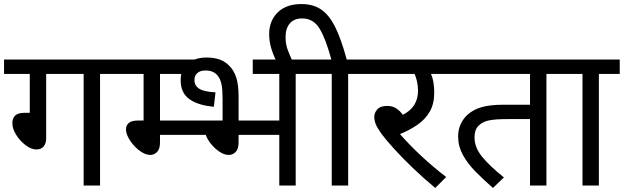

<svg xmlns="http://www.w3.org/2000/svg" viewBox="-20 -916 3080 948"><path d="M208 -551V-234Q208 -208 195.5 -193Q183 -178 160 -178Q134 -178 106.5 -199Q79 -220 60 -250Q41 -280 41 -308Q41 -331 54.5 -345Q68 -359 102 -359H127V-551H0V-622H578V-551H474V0H393V-551Z M1000 -632Q1037 -632 1066 -621.5Q1095 -611 1117 -586Q1135 -567 1146.5 -533Q1158 -499 1158 -437V-321H1359V-551H1228V-622H1543V-551H1440V0H1359V-250H1158V-213Q1158 -180 1143.5 -165.5Q1129 -151 1109 -151Q1088 -151 1065 -166Q1042 -181 1023 -204Q1004 -227 996 -250H770V-213Q770 -180 755.5 -165.5Q741 -151 722 -151Q703 -151 682 -163.5Q661 -176 643 -195.5Q625 -215 613.5 -237Q602 -259 602 -278Q602 -296 615.5 -308.5Q629 -321 663 -321H689V-551H563V-622H940Q967 -632 1000 -632ZM770 -321H1079V-426Q1079 -473 1074 -498Q1069 -523 1058 -538Q1038 -568 995 -568Q968 -568 954 -555Q940 -542 940 -521Q940 -493 963.5 -478Q987 -463 1044 -460L1036 -389Q961 -395 916.5 -425.5Q872 -456 872 -520Q872 -537 875 -551H770Z M1344 -615Q1327 -650 1318 -682Q1309 -714 1309 -748Q1309 -813 1351 -854.5Q1393 -896 1468 -896Q1528 -896 1568 -867.5Q1608 -839 1637 -778.5Q1666 -718 1692 -622H1802V-551H1699V0H1618V-551H1529V-622H1616Q1588 -726 1557.5 -775.5Q1527 -825 1472 -825Q1432 -825 1411 -800.5Q1390 -776 1390 -733Q1390 -699 1400 -671.5Q1410 -644 1424 -615Z M2183 -42 2129 12Q2070 -37 2018 -87Q1966 -137 1926 -181Q1886 -225 1863 -256Q1841 -287 1834.5 -305Q1828 -323 1828 -340Q1828 -359 1843 -376Q1858 -393 1892 -393Q1917 -393 1935.5 -381.5Q1954 -370 1969 -349Q2008 -369 2026 -399Q2044 -429 2044 -468Q2044 -491 2039 -513.5Q2034 -536 2027 -551H1788V-622H2212V-551H2108Q2124 -516 2124 -458Q2124 -403 2102 -365Q2080 -327 2042 -300.5Q2004 -274 1955 -254Q2000 -202 2059.5 -146.5Q2119 -91 2183 -42Z M2678 -551V0H2597V-328H2488Q2427 -328 2396.5 -322Q2366 -316 2347 -299Q2323 -280 2323 -237Q2323 -188 2360 -142.5Q2397 -97 2468 -40L2414 12Q2368 -28 2328.5 -68Q2289 -108 2265.5 -151Q2242 -194 2242 -242Q2242 -277 2255.5 -305Q2269 -333 2290 -351Q2319 -376 2360 -387.5Q2401 -399 2469 -399H2597V-551H2197V-622H2781V-551Z M2937 -551V0H2856V-551H2767V-622H3040V-551Z"/></svg>

Font: Go Noto Current
Style: Regular
Weight: 400
Designer: Monotype Design Team
Foundry: Monotype Imaging Inc.
Version: Version 2.007; ttfautohint (v1.8) -l 8 -r 50 -G 200 -x 14 -D